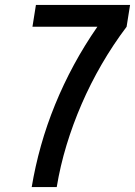

<svg xmlns="http://www.w3.org/2000/svg" viewBox="-20 -755 545 775"><path d="M108 0Q122 -84 145.5 -167.5Q169 -251 202.5 -333Q236 -415 278.5 -493.5Q321 -572 373 -647H111L125 -735H505L491 -647Q436 -574 390.5 -495.5Q345 -417 309.5 -335Q274 -253 248.5 -169Q223 -85 209 0Z"/></svg>

Font: Iosevka SS18 Semibold
Style: Italic
Weight: 600
Italic angle: -9°
Monospace: yes
Designer: Belleve Invis
Foundry: Belleve Invis
Version: Version 25.1.1; ttfautohint (v1.8.4)